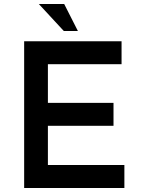

<svg xmlns="http://www.w3.org/2000/svg" viewBox="-20 -934 699 954"><path d="M100 -729H584V-615H218V-423H544V-309H218V-114H598V0H100ZM173 -914H299L367 -780H297Z"/></svg>

Font: Reem Kufi Fun Medium
Style: Regular
Weight: 500
Designer: Khaled Hosny
Version: Version 1.005